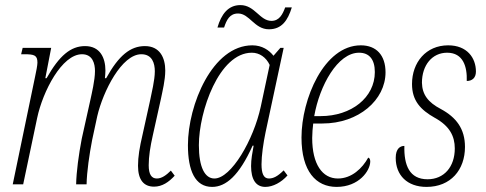

<svg xmlns="http://www.w3.org/2000/svg" viewBox="-20 -724 1908 754"><path d="M585 9C617 9 643 -9 666 -34L651 -54C633 -36 615 -23 596 -23C575 -23 564 -39 564 -75C564 -109 570 -148 580 -192L612 -336C618 -366 629 -409 629 -447C629 -497 608 -543 549 -543C492 -543 446 -506 397 -417H392C393 -427 394 -437 394 -447C394 -497 373 -543 314 -543C258 -543 213 -506 163 -417H158L181 -536H69L63 -511H75C115 -511 127 -507 127 -478C127 -468 122 -442 118 -424L30 0H71L126 -261C148 -365 223 -511 302 -511C344 -511 353 -474 353 -445C353 -409 340 -356 335 -332L301 -179C289 -116 280 -50 279 0H320C321 -50 331 -118 342 -175L362 -268C385 -366 458 -511 535 -511C578 -511 588 -475 588 -444C588 -409 575 -358 570 -332L540 -196C528 -145 522 -108 522 -73C522 -17 545 9 585 9Z M1036 -609C1086 -609 1110 -643 1126 -695H1100C1090 -668 1077 -642 1046 -642C1000 -642 981 -704 924 -704C876 -704 849 -668 834 -616H860C870 -646 882 -671 915 -671C960 -671 979 -609 1036 -609ZM813 10C867 10 919 -34 972 -152H976C971 -125 966 -98 966 -72C966 -19 985 10 1022 10C1052 10 1085 -8 1109 -35L1094 -55C1070 -31 1053 -23 1036 -23C1015 -23 1007 -43 1007 -79C1007 -113 1014 -162 1023 -205L1094 -536H1081L1054 -505C1037 -527 1009 -546 971 -546C814 -546 718 -312 718 -154C718 -54 746 10 813 10ZM822 -23C785 -23 761 -66 761 -154C761 -286 840 -517 969 -517C999 -517 1025 -499 1039 -469L1004 -305C976 -175 888 -23 822 -23Z M1302 10C1390 10 1434 -54 1434 -90C1434 -98 1431 -104 1426 -105C1403 -63 1361 -23 1307 -23C1246 -23 1206 -79 1206 -182C1206 -198 1208 -225 1210 -239H1246C1389 -239 1494 -332 1494 -440C1494 -507 1458 -546 1397 -546C1252 -546 1164 -334 1164 -184C1164 -51 1221 10 1302 10ZM1239 -268H1214C1235 -388 1306 -517 1390 -517C1429 -517 1452 -492 1452 -441C1452 -341 1360 -268 1239 -268Z M1655 10C1750 10 1806 -57 1806 -147C1806 -218 1772 -263 1711 -296C1661 -322 1638 -353 1637 -399C1637 -468 1677 -517 1736 -517C1799 -517 1815 -462 1813 -406C1834 -406 1849 -418 1849 -443C1849 -497 1814 -546 1740 -546C1653 -546 1598 -479 1598 -394C1598 -329 1631 -293 1688 -261C1746 -229 1766 -189 1766 -141C1766 -69 1724 -20 1659 -20C1588 -20 1566 -75 1568 -151C1552 -151 1534 -141 1534 -104C1534 -36 1579 10 1655 10Z"/></svg>

Font: Noto Serif Condensed ExtraLight
Style: Italic
Weight: 200
Width: 3
Italic angle: -12°
Designer: Monotype Design Team
Foundry: Monotype Imaging Inc.
Version: Version 2.013